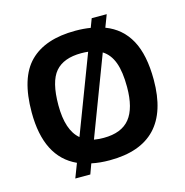

<svg xmlns="http://www.w3.org/2000/svg" viewBox="-109 -795 918 951"><g transform="rotate(-15 350.0 -320.0)"><path d="M161 53 189 -20Q37 -89 37 -319Q37 -496 116 -575Q195 -654 350 -654Q392 -654 428 -648L445 -693H522L498 -630Q580 -599 621.5 -523Q663 -447 663 -319Q663 10 350 10Q299 10 257 1L238 53ZM234 -140 385 -537Q377 -538 368 -538.5Q359 -539 350 -539Q259 -539 216.5 -489.5Q174 -440 174 -319Q174 -190 234 -140ZM350 -105Q441 -105 483.5 -157.5Q526 -210 526 -319Q526 -397 508.5 -444.5Q491 -492 454 -515L300 -109Q311 -107 324 -106Q337 -105 350 -105Z"/></g></svg>

Font: Kanit Medium
Style: Regular
Weight: 500
Designer: Katatrad Team
Foundry: CadsonDemak
Version: Version 2.000; ttfautohint (v1.8.3)